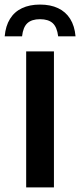

<svg xmlns="http://www.w3.org/2000/svg" viewBox="-52 -820 350 840"><path d="M62.5 0V-595H184V0ZM-31.5 -661Q-27.5 -706.5 -8.2 -737.5Q11 -768.5 44.2 -784.2Q77.5 -800 123 -800Q169 -800 202.2 -784.2Q235.5 -768.5 255 -737.5Q274.5 -706.5 278.5 -661H202.5Q197.5 -701.5 178.5 -718.8Q159.5 -736 123 -736Q87 -736 68 -718.8Q49 -701.5 44.5 -661Z"/></svg>

Font: Encode Sans SC Condensed SemiBold
Style: Regular
Weight: 600
Width: 3
Designer: Multiple Designers
Foundry: Impallari Type
Version: Version 3.002